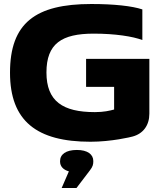

<svg xmlns="http://www.w3.org/2000/svg" viewBox="-20 -699 807 959"><path d="M691 -499V-652C640 -669 550 -679 436 -679C157 -679 30 -584 30 -336C30 -94 164 9 432 9C537 9 636 -15 642 -17C695 -31 726 -73 726 -131V-405H410V-265H550V-152C528 -146 498 -139 454 -139C294 -139 212 -193 212 -337C212 -481 288 -531 448 -531C555 -531 644 -517 691 -499ZM280 108C280 132 296 149 324 157L288 240H362L429 152C444 133 446 121 446 107V105C446 72 417 50 364 50C309 50 280 72 280 106Z"/></svg>

Font: LT Wave Black
Style: Regular
Weight: 900
Designer: Daniel Lyons
Version: Version 2.5 (Glyphs App)